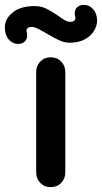

<svg xmlns="http://www.w3.org/2000/svg" viewBox="-91 -771 420 791"><path d="M118 0Q92 0 75 -17.5Q58 -35 58 -61V-474Q58 -500 75 -517.5Q92 -535 118 -535Q144 -535 161 -517.5Q178 -500 178 -474V-61Q178 -35 161 -17.5Q144 0 118 0ZM-71 -658Q-71 -693 -39 -719.5Q-7 -746 52 -746Q78 -746 99.5 -735.5Q121 -725 149 -706Q166 -693 177.5 -687Q189 -681 199 -681Q210 -681 216 -687Q222 -693 219 -702Q217 -707 217 -716Q217 -732 227.5 -741.5Q238 -751 254 -751Q277 -751 293 -733Q309 -715 309 -685Q309 -666 297 -645Q285 -624 259.5 -609.5Q234 -595 195 -595Q175 -595 153 -605Q131 -615 101 -633Q77 -647 63.5 -653.5Q50 -660 39 -660Q28 -660 22 -654Q16 -648 19 -639Q21 -634 21 -625Q21 -609 10.5 -599.5Q0 -590 -16 -590Q-39 -590 -55 -608.5Q-71 -627 -71 -658Z"/></svg>

Font: Quicksand
Style: Bold
Weight: 700
Version: Version 3.000